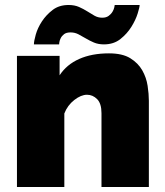

<svg xmlns="http://www.w3.org/2000/svg" viewBox="-20 -750 661 770"><path d="M577 0H387V-296Q387 -335 369.5 -352.5Q352 -370 329 -370Q305 -370 278 -349Q251 -328 238 -295V0H48V-526H219V-448Q247 -491 297.5 -513.5Q348 -536 417 -536Q471 -536 502.5 -516.5Q534 -497 550.5 -468Q567 -439 572 -406Q577 -373 577 -346ZM397 -572Q374 -572 356.5 -579.5Q339 -587 324 -596Q309 -605 294.5 -612.5Q280 -620 263 -620Q246 -620 237 -613Q228 -606 223.5 -597Q219 -588 218 -580.5Q217 -573 217 -572H116Q116 -585 123.5 -611.5Q131 -638 148 -664Q165 -690 191 -710Q217 -730 255 -730Q279 -730 297 -722Q315 -714 330 -704.5Q345 -695 359 -687Q373 -679 390 -679Q406 -679 416 -686.5Q426 -694 431.5 -703.5Q437 -713 438.5 -721Q440 -729 440 -730H540Q540 -721 532 -695.5Q524 -670 507 -642.5Q490 -615 463 -593.5Q436 -572 397 -572Z"/></svg>

Font: Raleway
Style: Heavy
Weight: 900
Designer: Matt McInerney, Pablo Impallari, Rodrigo Fuenzalida
Foundry: Matt McInerney, Pablo Impallari, Rodrigo Fuenzalida
Version: Version 2.001; ttfautohint (v0.8) -G 200 -r 50